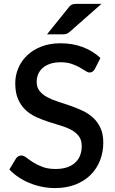

<svg xmlns="http://www.w3.org/2000/svg" viewBox="-20 -948 586 976"><path d="M462 -597Q456.5 -588 450.5 -583.8Q444.5 -579.5 435.5 -579.5Q426 -579.5 414.2 -587.5Q402.5 -595.5 385.2 -605.2Q368 -615 344.5 -623.2Q321 -631.5 288.5 -631.5Q258.5 -631.5 235.8 -624Q213 -616.5 197.5 -603Q182 -589.5 174.2 -571.2Q166.5 -553 166.5 -531.5Q166.5 -504 181 -485.8Q195.5 -467.5 219.2 -454.5Q243 -441.5 273.5 -431.8Q304 -422 335.8 -411Q367.5 -400 398 -386Q428.5 -372 452.2 -350.5Q476 -329 490.5 -298Q505 -267 505 -222.5Q505 -174.5 488.5 -132.5Q472 -90.5 440.8 -59.2Q409.5 -28 363.8 -10Q318 8 259.5 8Q225 8 192.2 1.2Q159.5 -5.5 129.8 -17.8Q100 -30 74 -47.5Q48 -65 27.5 -86.5L61.5 -142.5Q66 -149.5 73 -153.5Q80 -157.5 88.5 -157.5Q100 -157.5 114 -146.8Q128 -136 147.8 -123.2Q167.5 -110.5 195.5 -99.8Q223.5 -89 262.5 -89Q326 -89 360.8 -120Q395.5 -151 395.5 -205.5Q395.5 -236 381 -255.2Q366.5 -274.5 342.8 -287.5Q319 -300.5 288.5 -309.5Q258 -318.5 226.5 -328.8Q195 -339 164.5 -352.8Q134 -366.5 110.2 -388.8Q86.5 -411 72 -443.8Q57.5 -476.5 57.5 -525.5Q57.5 -564.5 72.8 -601Q88 -637.5 117.2 -665.8Q146.5 -694 189.5 -711Q232.5 -728 287.5 -728Q349.5 -728 401.2 -708.5Q453 -689 490.5 -653ZM496 -928.5 333.5 -785.5Q324.5 -777.5 316.5 -775.5Q308.5 -773.5 296.5 -773.5H219L329 -910Q333.5 -916.5 338 -920Q342.5 -923.5 348 -925.5Q353.5 -927.5 360.2 -928Q367 -928.5 376 -928.5Z"/></svg>

Font: Lato SemiBold
Style: Regular
Weight: 600
Designer: Lukasz Dziedzic with Adam Twardoch and Botio Nikoltchev
Foundry: tyPoland Lukasz Dziedzic
Version: Version 2.015; 2015-08-06; http://www.latofonts.com/